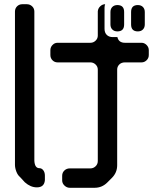

<svg xmlns="http://www.w3.org/2000/svg" viewBox="-20 -787 768 911"><path d="M537 -611H515Q497 -611 486.5 -621.5Q476 -632 476 -650V-751Q476 -760 479 -767Q466 -767 455.5 -757Q445 -747 444 -733V-618Q444 -604 433.5 -594Q423 -584 409 -584H253Q239 -584 229 -573.5Q219 -563 219 -549V-526Q219 -511 229 -501Q239 -491 253 -491H409Q423 -491 433.5 -481Q444 -471 444 -457V-23Q444 -8 433.5 2Q423 12 409 12H311Q296 12 285.5 22Q275 32 275 47V69Q275 83 286 93.5Q297 104 311 104H429Q464 104 489 79L511 57Q536 32 536 -3V-457Q536 -471 546 -481Q556 -491 573 -491H652Q665 -491 675.5 -501Q686 -511 686 -526V-549Q686 -563 675.5 -573.5Q665 -584 652 -584H573Q543 -584 537 -611ZM98 78Q125 102 155 102Q190 102 193 68V46Q193 31 185.5 21Q178 11 167 11Q145 11 143 -24V-732Q143 -747 132.5 -757Q122 -767 107 -767H86Q71 -767 61 -757Q51 -747 51 -732V-5Q51 10 57.5 27Q64 44 75 53ZM634 -638Q649 -638 658 -647Q667 -656 667 -671V-730Q667 -745 658 -754Q649 -763 634 -763Q602 -763 602 -730V-671Q602 -638 634 -638ZM537 -638Q569 -638 569 -671V-730Q569 -763 537 -763Q522 -763 513 -754Q504 -745 504 -730V-671Q504 -656 513 -647Q522 -638 537 -638Z"/></svg>

Font: WDXL Lubrifont JP N
Style: Regular
Weight: 400
Designer: [WDXL Lubrifont] Copyright 2020-2022 (c) NightFurySL2001, Skr-ZERO; [ZCOOL QingKe HuangYou] Copyright 2018-2022 (c) The 
Version: Version 2.001;hotconv 1.1.1;makeotfexe 2.6.0